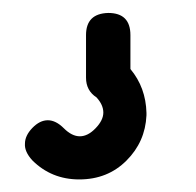

<svg xmlns="http://www.w3.org/2000/svg" viewBox="-20 -81 310 304"><path d="M186.5 28.3Q210.9 57.6 211.9 97.7Q211.9 99.6 211.9 101.6Q210 143.6 180.2 173.3Q150.4 203.1 105.5 203.1Q61.5 203.1 31.2 172.9Q18.6 159.2 19.5 146.5Q19.5 133.8 31.2 121.6Q43 109.4 55.7 109.4Q68.4 109.4 81.1 122.1Q93.8 134.8 106.4 134.8Q119.1 134.8 131.3 122.1Q143.6 109.4 143.6 97.2Q143.6 85 132.8 73.2Q116.2 62.5 116.2 42V-25.4Q116.2 -59.6 151.4 -60.5Q186.5 -60.5 186.5 -25.4Z"/></svg>

Font: Semi-Sweet
Style: Book
Weight: 400
Designer: Walter E Stewart
Version: 0.5